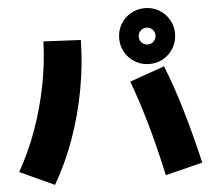

<svg xmlns="http://www.w3.org/2000/svg" viewBox="-59 -919 1118 1027"><g transform="rotate(-5 500.0 -405.0)"><path d="M790 45Q756 -110 720.5 -235Q685 -360 644 -470L831 -536Q875 -426 913 -298Q951 -170 990 -5ZM10 -40Q67 -141 108 -254.5Q149 -368 172.5 -487.5Q196 -607 200 -725L400 -715Q398 -582 373 -447.5Q348 -313 303 -188Q258 -63 195 45ZM755 -555Q714 -555 679.5 -575Q645 -595 625 -629.5Q605 -664 605 -705Q605 -747 625 -781Q645 -815 679.5 -835Q714 -855 755 -855Q797 -855 831 -835Q865 -815 885 -781Q905 -747 905 -705Q905 -664 885 -629.5Q865 -595 831 -575Q797 -555 755 -555ZM755 -660Q774 -660 787 -673Q800 -686 800 -705Q800 -724 787 -737Q774 -750 755 -750Q736 -750 723 -737Q710 -724 710 -705Q710 -686 723 -673Q736 -660 755 -660Z"/></g></svg>

Font: M PLUS 1 Black
Style: Regular
Weight: 900
Designer: Coji Morishita
Foundry: UNDERFOREST DESIGN
Version: Version 1.001